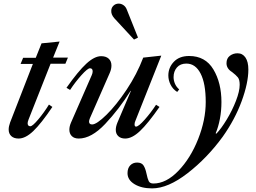

<svg xmlns="http://www.w3.org/2000/svg" viewBox="-20 -759 1418 1063"><path d="M28 -42Q28 -59 36 -81L162 -405H94L108 -439H178L210 -519L310 -529L274 -440H356L342 -406H260L138 -97Q133 -84 133 -77Q133 -60 148 -60Q160 -60 192 -98Q224 -136 251 -180L270 -167Q208 -75 164.5 -33.5Q121 8 83 8Q57 8 42.5 -5.5Q28 -19 28 -42Z M364 -41Q364 -59 373 -80L488 -343Q493 -354 493 -364Q493 -381 478 -381Q465 -381 430.5 -342.5Q396 -304 368 -261L348 -273Q413 -365 458 -406.5Q503 -448 540 -448Q567 -448 582 -434Q597 -420 597 -396Q597 -377 588 -356L478 -105Q473 -93 473 -86Q473 -70 490 -70Q515 -70 569.5 -123.5Q624 -177 681 -262.5Q738 -348 773 -440L873 -451L730 -91Q725 -80 725 -71Q725 -58 733 -58Q747 -58 781.5 -97Q816 -136 844 -179L863 -167Q799 -75 755 -33.5Q711 8 673 8Q649 8 635 -5Q621 -18 621 -40Q621 -58 630 -80L705 -256H703Q639 -154 562.5 -73Q486 8 416 8Q391 8 377.5 -5.5Q364 -19 364 -41ZM612 -659Q595 -679 596 -699Q596 -716 608 -727.5Q620 -739 637 -739Q651 -739 663.5 -730.5Q676 -722 682 -706L744 -551L722 -540Z M686 200Q686 172 701 156.5Q716 141 739 141Q764 141 774.5 157Q785 173 791 202Q797 231 803.5 244Q810 257 829 257Q900 257 967.5 187Q1035 117 1077 11Q1119 -95 1119 -194Q1119 -297 1090.5 -352Q1062 -407 1012 -407Q978 -407 959.5 -385.5Q941 -364 941 -332Q941 -314 948.5 -296Q956 -278 972 -264L961 -250Q937 -265 924.5 -290Q912 -315 912 -341Q912 -385 942.5 -417Q973 -449 1027 -449Q1117 -449 1161.5 -374.5Q1206 -300 1206 -194Q1206 -146 1197.5 -101Q1189 -56 1174 -21L1178 -19Q1205 -47 1235.5 -97.5Q1266 -148 1286.5 -201Q1307 -254 1307 -290Q1307 -318 1297 -330.5Q1287 -343 1265 -360Q1234 -379 1234 -409Q1234 -436 1252.5 -450Q1271 -464 1295 -464Q1323 -464 1339 -440.5Q1355 -417 1355 -374Q1355 -300 1318 -199Q1281 -98 1213 -2Q1127 116 1018.5 200Q910 284 822 284Q763 284 724.5 260.5Q686 237 686 200Z"/></svg>

Font: Ibarra Real Nova SemiBold
Style: Italic
Weight: 600
Italic angle: -22°
Designer: Jose Maria Ribagorda & Octavio Pardo
Foundry: Octavio Pardo
Version: Version 1.014